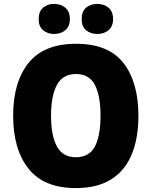

<svg xmlns="http://www.w3.org/2000/svg" viewBox="-20 -948 772 978"><path d="M685 -358Q685 -244 651 -161.5Q617 -79 546.5 -34.5Q476 10 366 10Q204 10 125.5 -88.5Q47 -187 47 -359Q47 -530 125.5 -627.5Q204 -725 367 -725Q532 -725 608.5 -627.5Q685 -530 685 -358ZM240 -358Q240 -257 270 -202Q300 -147 366 -147Q434 -147 463 -201Q492 -255 492 -358Q492 -461 463 -516Q434 -571 367 -571Q300 -571 270 -515.5Q240 -460 240 -358ZM177 -851Q177 -890 199.5 -909Q222 -928 256 -928Q290 -928 313 -908.5Q336 -889 336 -851Q336 -814 313 -794.5Q290 -775 256 -775Q222 -775 199.5 -794Q177 -813 177 -851ZM396 -851Q396 -890 418.5 -909Q441 -928 476 -928Q510 -928 533 -908.5Q556 -889 556 -851Q556 -814 533 -794.5Q510 -775 476 -775Q441 -775 418.5 -794Q396 -813 396 -851Z"/></svg>

Font: Noto Sans Lao Looped SemiCondensed Black
Style: Regular
Weight: 900
Width: 4
Designer: Mark Frömberg, Ben Mitchell
Foundry: The Fontpad Ltd
Version: Version 1.002; ttfautohint (v1.8.4.7-5d5b)